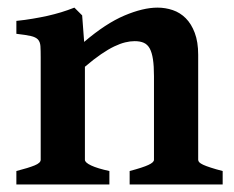

<svg xmlns="http://www.w3.org/2000/svg" viewBox="-20 -489 621 509"><path d="M323.7 0V-35.6Q358.9 -44.9 373.5 -51.8Q388.2 -58.6 388.2 -65.4V-287.1Q388.2 -314 385.5 -331.8Q382.8 -349.6 377 -360.4Q371.1 -371.1 361.3 -375.5Q351.6 -379.9 336.9 -379.9Q325.2 -379.9 312 -376.7Q298.8 -373.5 283 -366Q267.1 -358.4 247.8 -345.2Q228.5 -332 205.1 -312V-65.4Q205.1 -58.1 221.7 -50.3Q238.3 -42.5 270 -35.6V0H23.4V-35.6Q55.7 -43.9 71.8 -50.5Q87.9 -57.1 87.9 -65.4V-336.4Q87.9 -355.5 87.2 -366.7Q86.4 -377.9 80.6 -384.3Q74.7 -390.6 61.5 -393.6Q48.3 -396.5 23.4 -399.4V-433.6Q46.9 -436 67.1 -439.5Q87.4 -442.9 106 -447Q124.5 -451.2 142.1 -456.5Q159.7 -461.9 177.2 -468.8L197.8 -448.2L203.1 -377.9Q260.3 -426.8 309.8 -447.8Q359.4 -468.8 397.5 -468.8Q418.5 -468.8 438 -462.2Q457.5 -455.6 472.4 -440.7Q487.3 -425.8 496.3 -401.9Q505.4 -377.9 505.4 -343.8V-65.4Q505.4 -62 508.3 -58.8Q511.2 -55.7 518.6 -52.2Q525.9 -48.8 538.6 -44.7Q551.3 -40.5 570.3 -35.6V0Z"/></svg>

Font: Gentium Basic
Style: Bold
Weight: 700
Designer: J. Victor Gaultney and Annie Olsen
Foundry: SIL International
Version: Version 1.100